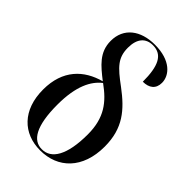

<svg xmlns="http://www.w3.org/2000/svg" viewBox="-231 -860 960 960"><g transform="rotate(45 249.0 -380.0)"><path d="M244 10C368 10 459 -75 459 -232C459 -362 398 -431 306 -500C223 -561 191 -593 191 -664C191 -728 221 -761 271 -761C339 -761 364 -705 364 -596C408 -596 436 -617 436 -660C436 -712 388 -770 276 -770C175 -770 106 -718 106 -627C106 -546 160 -504 221 -456C117 -428 39 -355 39 -216C39 -71 124 10 244 10ZM245 0C183 0 143 -61 143 -213C143 -345 180 -414 228 -451C307 -394 356 -333 356 -215C356 -69 313 1 245 0Z"/></g></svg>

Font: Noto Serif Display Condensed Medium
Style: Regular
Weight: 500
Width: 3
Designer: Monotype Design Team
Foundry: Monotype Imaging Inc.
Version: Version 2.009